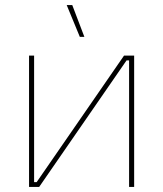

<svg xmlns="http://www.w3.org/2000/svg" viewBox="-20 -740 646 760"><path d="M296 -594H314L266 -720H244ZM95 0H135L481 -501H491V0H511V-520H471L125 -19H115V-520H95Z"/></svg>

Font: Fixel Text Thin
Style: Regular
Weight: 100
Width: 4
Designer: AlfaBravo + MacPaw
Foundry: Kyrylo Tkachov, Marchela Mozhyna, Serhii Makarenko, Maria Weinstein, Zakhar Kryvoshyya
Version: Version 1.211